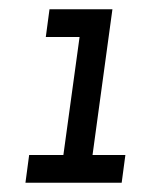

<svg xmlns="http://www.w3.org/2000/svg" viewBox="-20 -395 318 415"><path d="M43 -60 35 0H243L251 -60H180L223 -375H87L79 -315H152L117 -60Z"/></svg>

Font: Josefin Slab Thin SemiBold
Style: Italic
Weight: 600
Italic angle: -12°
Version: Version 2.000